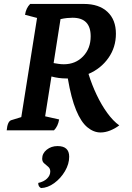

<svg xmlns="http://www.w3.org/2000/svg" viewBox="-20 -661 671 974"><path d="M490 11Q455 11 423 -15.5Q391 -42 366 -102.5Q341 -163 324 -263Q320 -263 316 -263Q278 -263 241 -273L209 -71L280 -55Q274 -20 254 0H14Q18 -44 36 -51L88 -67L168 -570L107 -586Q112 -620 133 -641H406Q482 -641 525 -601Q568 -561 568 -490Q568 -421 530 -367Q492 -313 429 -286Q446 -231 470.5 -179.5Q495 -128 524.5 -87.5Q554 -47 585 -25Q564 -9 539 1Q514 11 490 11ZM348 -571Q335 -571 320 -569.5Q305 -568 287 -564L252 -341Q263 -339 277 -337Q291 -335 304 -335Q363 -335 401.5 -375Q440 -415 440 -477Q440 -571 348 -571ZM188 293Q181 289 177.5 283.5Q174 278 174 267Q202 261 218.5 245Q235 229 235 209Q235 194 224.5 185Q214 176 204 167.5Q194 159 194 144Q194 117 217 98.5Q240 80 272 80Q331 80 331 134Q331 171 309.5 207.5Q288 244 255 268Q222 292 188 293Z"/></svg>

Font: Petrona
Style: Bold Italic
Weight: 700
Italic angle: -9°
Designer: Ringo R. Seeber
Foundry: Ringo R. Seeber
Version: Version 2.001; ttfautohint (v1.8.3)